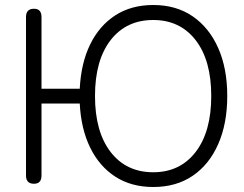

<svg xmlns="http://www.w3.org/2000/svg" viewBox="-20 -735 975 768"><path d="M593 13Q505 13 441 -28.5Q377 -70 340.5 -145Q304 -220 299 -321H146V-33Q146 0 116 0Q84 0 84 -33V-667Q84 -700 116 -700Q146 -700 146 -667V-380H299Q304 -482 340.5 -557Q377 -632 441 -673.5Q505 -715 593 -715Q685 -715 751 -669.5Q817 -624 853 -542.5Q889 -461 889 -351Q889 -241 853 -159Q817 -77 751 -32Q685 13 593 13ZM593 -46Q700 -46 762.5 -127Q825 -208 825 -351Q825 -494 762.5 -574.5Q700 -655 593 -655Q485 -655 422.5 -574.5Q360 -494 360 -351Q360 -208 422.5 -127Q485 -46 593 -46Z"/></svg>

Font: Zen Maru Gothic
Style: Regular
Weight: 400
Designer: Yoshimichi Ohira
Foundry: Positype
Version: Version 1.002